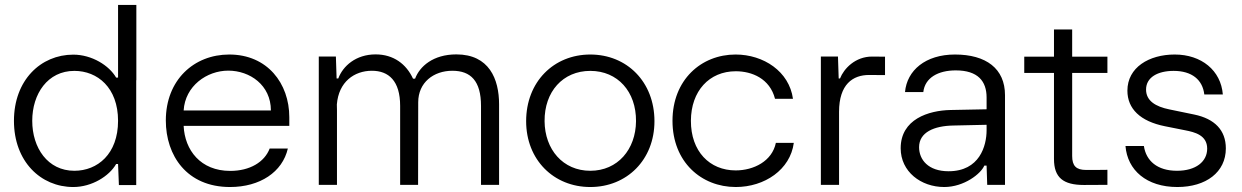

<svg xmlns="http://www.w3.org/2000/svg" viewBox="-20 -750 5038 779"><path d="M533.2 -730H459V-435.1H451.2C423.3 -483.9 353 -528.3 277.3 -528.3C145 -528.3 36.6 -424.3 36.6 -259.8C36.6 -95.2 145 8.8 277.3 8.8C353 8.8 423.3 -35.6 451.2 -84.5H459L462.4 1H532.7V-424.3H533.2ZM110.8 -259.8C110.8 -369.1 173.3 -462.4 281.7 -462.4C375.5 -462.4 459 -394.5 459 -259.8C459 -125 375.5 -57.1 281.7 -57.1C173.3 -57.1 110.8 -150.4 110.8 -259.8Z M913.1 8.8C1034.7 8.8 1126 -51.8 1147.9 -147.5H1074.2C1053.2 -92.3 993.7 -56.6 914.1 -56.6C793.5 -56.6 729.5 -141.1 725.1 -239.3H1153.8V-274.4C1153.8 -411.6 1064.9 -528.8 910.2 -528.8C766.6 -528.8 652.8 -425.3 652.8 -261.2C652.8 -119.1 737.8 8.8 913.1 8.8ZM725.1 -301.8C731 -400.9 818.8 -463.4 906.2 -463.4C993.7 -463.4 1079.1 -404.8 1079.1 -301.8Z M1342.8 -520.5H1273.4V0H1347.2V-302.7L1346.7 -326.2C1354 -418 1417.5 -462.9 1488.8 -462.9C1557.1 -462.9 1603.5 -421.9 1603.5 -320.3V0H1676.3L1676.8 -335C1676.8 -415 1738.8 -462.9 1815.4 -462.9C1889.6 -462.9 1931.6 -421.9 1931.6 -320.3V0H2004.9V-326.7C2004.9 -429.7 1964.4 -529.3 1831.5 -529.3C1737.3 -529.3 1682.6 -480.5 1664.1 -430.7H1655.8C1628.4 -490.2 1576.7 -529.3 1503.9 -529.3C1423.8 -529.3 1371.1 -481.9 1352.5 -431.6H1345.7Z M2375 8.8C2523.4 8.8 2635.3 -101.6 2635.3 -258.3C2635.3 -418 2523.4 -528.8 2375 -528.8C2226.6 -528.8 2114.7 -418 2114.7 -258.3C2114.7 -101.6 2226.6 8.8 2375 8.8ZM2189.5 -258.3C2188.5 -377.9 2263.7 -462.4 2375 -462.4C2486.3 -462.4 2561.5 -377.9 2560.5 -258.3C2559.6 -144 2486.3 -57.1 2375 -57.1C2263.7 -57.1 2190.4 -144 2189.5 -258.3Z M2965.3 8.8C3082 8.8 3186.5 -61.5 3200.7 -170.4H3127.9C3112.8 -96.2 3038.1 -58.6 2964.8 -58.6C2859.4 -58.6 2782.7 -135.7 2783.2 -260.3C2783.7 -380.4 2857.4 -460.9 2965.3 -460.9C3030.8 -460.9 3103.5 -431.2 3124.5 -349.1H3197.3C3182.1 -460 3078.1 -528.8 2964.4 -528.8C2825.2 -528.8 2708.5 -426.3 2708.5 -259.8C2708.5 -93.3 2825.2 8.8 2965.3 8.8Z M3384.3 -296.4C3384.3 -408.2 3440.4 -445.8 3505.9 -445.8C3527.3 -445.8 3549.3 -445.8 3570.8 -445.3V-520C3554.2 -520.5 3537.6 -520.5 3518.1 -520.5C3450.2 -520.5 3403.8 -471.7 3388.2 -431.6H3382.8L3379.9 -520.5H3310.5V0H3384.3Z M3811 8.8C3891.6 8.8 3960.4 -45.4 3973.6 -78.1H3982.9L3985.4 0H4057.6V-363.8C4057.6 -471.7 3981 -528.8 3854.5 -528.8C3734.9 -528.8 3659.7 -464.4 3651.9 -376.5H3726.1C3732.9 -434.6 3786.1 -464.4 3857.9 -464.4C3947.8 -464.4 3982.9 -420.4 3982.9 -354.5V-306.6L3836.4 -303.7C3747.6 -301.8 3634.3 -266.6 3634.3 -148.4C3634.3 -53.7 3716.3 8.8 3811 8.8ZM3709 -152.8C3709 -213.4 3770 -239.3 3847.7 -240.7L3982.9 -243.7V-221.7C3982.9 -158.2 3954.6 -55.2 3828.6 -55.2C3746.1 -55.2 3709 -102.1 3709 -152.8Z M4377.9 0.5C4409.7 0.5 4439.9 0.5 4473.1 0V-61C4456.5 -60.5 4414.6 -60.5 4386.2 -60.5C4346.2 -60.5 4330.1 -77.1 4330.1 -117.2V-454.1H4473.1V-520H4330.1V-630.4H4256.3V-520H4135.7V-454.1H4256.3V-105C4256.3 -29.3 4293.9 0.5 4377.9 0.5Z M4756.8 8.8C4873 8.8 4953.6 -51.3 4953.6 -147.9C4953.6 -222.2 4907.7 -268.1 4825.7 -285.2L4724.1 -306.2C4668.9 -317.4 4629.9 -340.8 4629.9 -386.7C4629.9 -436.5 4677.7 -462.4 4741.7 -462.4C4815.9 -462.4 4859.4 -426.3 4866.2 -366.7H4941.4C4933.6 -464.4 4854.5 -528.8 4746.1 -528.8C4641.6 -528.8 4554.2 -476.1 4554.2 -382.3C4554.2 -308.6 4606.4 -257.8 4706.5 -237.8L4789.6 -221.2C4826.7 -213.9 4877.9 -201.7 4877.9 -147C4877.9 -94.2 4832 -57.1 4755.4 -57.1C4675.3 -57.1 4629.9 -97.7 4621.1 -157.7H4546.4C4554.2 -59.6 4631.8 8.8 4756.8 8.8Z"/></svg>

Font: Faust Sans
Style: Regular
Weight: 400
Designer: Andreas Faust
Version: Version 1.003;Glyphs 3.1.2 (3151)